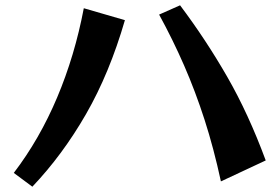

<svg xmlns="http://www.w3.org/2000/svg" viewBox="-20 -717 1040 724"><path d="M813 -33Q786 -158 751.5 -265Q717 -372 674.5 -469.5Q632 -567 580 -662L659 -697Q756 -568 836.5 -428Q917 -288 982 -112ZM32 -65Q129 -192 195.5 -349.5Q262 -507 296 -686L451 -641Q393 -441 304.5 -287Q216 -133 102 -13Z"/></svg>

Font: RocknRoll One
Style: Regular
Weight: 400
Designer: Fontworks Inc.
Foundry: Fontworks Inc.
Version: Version 1.100